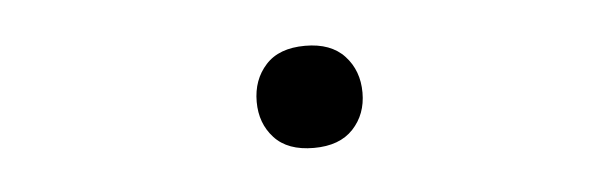

<svg xmlns="http://www.w3.org/2000/svg" viewBox="-25 -459 650 203"><g transform="rotate(-5 300.0 -357.0)"><path d="M246.1 -356Q246.1 -333 260.3 -317.6Q274.4 -302.2 302.2 -302.2Q329.6 -302.2 344 -317.6Q358.4 -333 358.4 -356Q358.4 -379.4 344 -395Q329.6 -410.6 302.2 -410.6Q274.4 -410.6 260.3 -395Q246.1 -379.4 246.1 -356Z"/></g></svg>

Font: RobotoMono Nerd Font
Style: Regular
Weight: 400
Monospace: yes
Designer: Google
Version: Version 3.000;Nerd Fonts 3.2.1